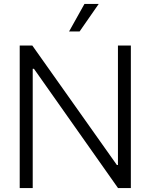

<svg xmlns="http://www.w3.org/2000/svg" viewBox="-20 -960 769 980"><path d="M647.9 -727.5V0H582.5L153.3 -608.9H147V0H80.6V-727.5H145L576.7 -117.7H582V-727.5ZM332.5 -799.3 411.1 -939.9H483.9L386.2 -799.3Z"/></svg>

Font: Inter Tight Light
Style: Regular
Weight: 300
Designer: Rasmus Andersson
Foundry: rsms
Version: Version 3.004